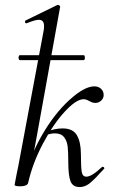

<svg xmlns="http://www.w3.org/2000/svg" viewBox="-20 -745 464 776"><path d="M39 2Q40 -3 42 -14Q44 -25 47 -40L54 -74L156 -619Q158 -627 158 -640Q158 -665 137 -665Q122 -665 88 -651H86Q82 -651 81 -655.5Q80 -660 83 -662L212 -725H214Q218 -725 221 -722Q224 -719 223 -717L131 -207L94 -7Q93 0 84.5 4Q76 8 62 8Q39 8 39 2ZM256 -90Q256 -130 253.5 -152.5Q251 -175 239 -190.5Q227 -206 202 -206Q188 -206 168 -200L166 -212Q202 -226 233 -226Q275 -226 291 -198Q307 -170 307 -122Q307 -68 310.5 -49.5Q314 -31 329 -31Q351 -31 392 -70Q393 -71 395 -71Q399 -71 401 -67.5Q403 -64 400 -62L383 -44Q357 -15 339.5 -2Q322 11 302 11Q274 11 265 -12.5Q256 -36 256 -90ZM361 -396Q378 -396 388.5 -386Q399 -376 399 -361Q399 -348 389 -338.5Q379 -329 365 -329Q354 -329 340 -337Q328 -344 318 -344Q288 -344 241.5 -293.5Q195 -243 153.5 -164.5Q112 -86 94 -7L80 -8Q96 -105 147.5 -195Q199 -285 260 -340.5Q321 -396 361 -396ZM55 -512Q55 -516 56.5 -519Q58 -522 60 -522H318Q323 -522 323 -512Q323 -502 318 -502H60Q58 -502 56.5 -505Q55 -508 55 -512Z"/></svg>

Font: Cormorant Garamond
Style: Italic
Weight: 400
Italic angle: -10°
Designer: Christian Thalmann (Catharsis Fonts)
Foundry: Catharsis Fonts
Version: Version 4.000